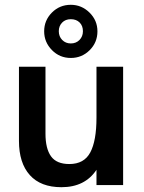

<svg xmlns="http://www.w3.org/2000/svg" viewBox="-20 -771 598 800"><path d="M236 9Q149.5 9 104.2 -41.5Q59 -92 59 -184V-493H169.5V-214Q169.5 -152 192.5 -119.8Q215.5 -87.5 269 -87.5Q330.5 -87.5 356.2 -136Q382 -184.5 382 -281V-493H493V0H382V-63.5Q334 9 236 9ZM164 -640.5Q164 -686 196.2 -718.5Q228.5 -751 275 -751Q320 -751 353 -718.5Q386 -686 386 -640.5Q386 -594 353.5 -561.8Q321 -529.5 275 -529.5Q228.5 -529.5 196.2 -562.5Q164 -595.5 164 -640.5ZM225 -641Q225 -619 239.2 -604.5Q253.5 -590 275 -590Q297 -590 311.2 -604.5Q325.5 -619 325.5 -641Q325.5 -663.5 311.8 -677.2Q298 -691 275 -691Q252.5 -691 238.8 -676.8Q225 -662.5 225 -641Z"/></svg>

Font: HK Grotesk SemiBold
Style: Regular
Weight: 600
Designer: Alfredo Marco Pradil
Foundry: Hanken Design Co.
Version: Version 3.001;FEAKit 1.0